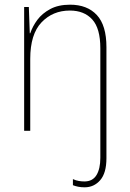

<svg xmlns="http://www.w3.org/2000/svg" viewBox="-20 -558 553 819"><path d="M341 241Q326 241 313.5 238.5Q301 236 291 232V206Q304 212 316.5 214Q329 216 340 216Q375 216 391.5 189Q408 162 408 115V-352Q408 -437 373.5 -475Q339 -513 278 -513Q205 -513 157 -462.5Q109 -412 109 -307V0H83V-528H103L107 -416H109Q119 -446 139.5 -473.5Q160 -501 194.5 -519.5Q229 -538 279 -538Q352 -538 393 -494Q434 -450 434 -357V117Q434 180 407.5 210.5Q381 241 341 241Z"/></svg>

Font: Noto Sans SemiCondensed Thin
Style: Regular
Weight: 100
Width: 4
Designer: Monotype Design Team
Foundry: Monotype Imaging Inc.
Version: Version 2.013; ttfautohint (v1.8.4.7-5d5b)